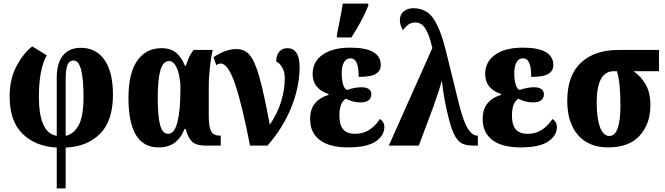

<svg xmlns="http://www.w3.org/2000/svg" viewBox="-20 -816 3728 1076"><path d="M298 11Q180 5 107 -65.5Q34 -136 34 -276Q34 -375 74 -448Q114 -521 161 -556L242 -506Q198 -428 198 -274Q198 -70 298 -55V-380Q298 -463 333 -505.5Q368 -548 433 -548Q518 -548 565.5 -480.5Q613 -413 613 -285Q613 -139 541 -66.5Q469 6 348 11V240H298ZM448 -273Q448 -477 393 -477Q368 -477 358 -451.5Q348 -426 348 -372V-55Q389 -62 418.5 -110Q448 -158 448 -273Z M700 -267Q700 -407 749.5 -476.5Q799 -546 885 -546Q937 -546 967.5 -520Q998 -494 1016 -448H1022Q1024 -453 1030 -471Q1036 -489 1044.5 -505Q1053 -521 1065 -536H1172Q1164 -505 1157 -445Q1150 -385 1150 -332V-166Q1150 -104 1163.5 -80Q1177 -56 1210 -56H1217V0H1134Q1079 0 1056 -22.5Q1033 -45 1021 -93H1014Q994 -42 958.5 -16Q923 10 868 10Q700 10 700 -267ZM991 -308V-344Q985 -409 968 -441.5Q951 -474 928 -474Q894 -474 879 -422.5Q864 -371 864 -267Q864 -163 877.5 -114.5Q891 -66 922 -66Q958 -66 974.5 -132Q991 -198 991 -308Z M1217 -460Q1203 -460 1193 -450L1176 -495Q1244 -541 1304 -541Q1349 -541 1377.5 -510Q1406 -479 1432 -389.5Q1458 -300 1492 -117Q1536 -182 1556 -248.5Q1576 -315 1576 -377Q1576 -416 1560.5 -440Q1545 -464 1528 -471Q1528 -506 1544.5 -526Q1561 -546 1590 -546Q1659 -546 1659 -439Q1659 -330 1612.5 -214.5Q1566 -99 1479 0H1381Q1338 -224 1298.5 -342Q1259 -460 1217 -460Z M1868 -621 1879 -676Q1897 -765 1901 -796H2044V-784Q2012 -703 1949 -606H1868ZM1718 -148Q1718 -205 1746 -238Q1774 -271 1821 -284V-289Q1732 -319 1732 -401Q1732 -470 1788 -509.5Q1844 -549 1943 -549Q2114 -549 2114 -451Q2114 -420 2087 -402.5Q2060 -385 1990 -385Q1990 -438 1979 -463.5Q1968 -489 1943 -489Q1920 -489 1907.5 -466.5Q1895 -444 1895 -405Q1895 -368 1903 -342Q1911 -316 1925 -312Q1968 -327 2007 -327Q2031 -327 2046 -317.5Q2061 -308 2061 -288Q2061 -265 2045 -253.5Q2029 -242 1999 -242Q1978 -242 1956 -248Q1934 -254 1918 -263Q1882 -240 1882 -168Q1882 -116 1903.5 -91Q1925 -66 1971 -66Q2054 -66 2109 -149Q2120 -143 2127 -131.5Q2134 -120 2134 -105Q2134 -56 2085 -23Q2036 10 1931 10Q1826 10 1772 -31.5Q1718 -73 1718 -148Z M2403 -547Q2385 -623 2363.5 -656.5Q2342 -690 2309 -690Q2284 -690 2268 -678Q2252 -666 2238 -647Q2230 -662 2225.5 -674Q2221 -686 2221 -703Q2221 -735 2243 -752.5Q2265 -770 2296 -770Q2369 -770 2408.5 -712.5Q2448 -655 2478 -535L2552 -234Q2578 -131 2603 -93.5Q2628 -56 2654 -56H2658V0H2635Q2597 0 2573.5 -10Q2550 -20 2532 -50Q2514 -80 2498 -140Q2468 -252 2457 -360H2454Q2449 -332 2408 -216L2327 0H2159Z M2685 -148Q2685 -205 2713 -238Q2741 -271 2788 -284V-289Q2699 -319 2699 -401Q2699 -470 2755 -509.5Q2811 -549 2910 -549Q3081 -549 3081 -451Q3081 -420 3054 -402.5Q3027 -385 2957 -385Q2957 -438 2946 -463.5Q2935 -489 2910 -489Q2887 -489 2874.5 -466.5Q2862 -444 2862 -405Q2862 -368 2870 -342Q2878 -316 2892 -312Q2935 -327 2974 -327Q2998 -327 3013 -317.5Q3028 -308 3028 -288Q3028 -265 3012 -253.5Q2996 -242 2966 -242Q2945 -242 2923 -248Q2901 -254 2885 -263Q2849 -240 2849 -168Q2849 -116 2870.5 -91Q2892 -66 2938 -66Q3021 -66 3076 -149Q3087 -143 3094 -131.5Q3101 -120 3101 -105Q3101 -56 3052 -23Q3003 10 2898 10Q2793 10 2739 -31.5Q2685 -73 2685 -148Z M3159 -250Q3159 -393 3235.5 -464.5Q3312 -536 3446 -536H3673V-417H3531Q3574 -386 3599.5 -341Q3625 -296 3625 -226Q3625 -123 3565.5 -56.5Q3506 10 3388 10Q3279 10 3219 -59.5Q3159 -129 3159 -250ZM3457 -226Q3457 -359 3437 -417H3420Q3324 -417 3324 -242Q3324 -153 3342.5 -103.5Q3361 -54 3395 -54Q3457 -54 3457 -226Z"/></svg>

Font: Noto Serif CondBlack
Style: Regular
Weight: 900
Width: 3
Designer: Monotype Design Team
Foundry: Monotype Imaging Inc.
Version: Version 1.001